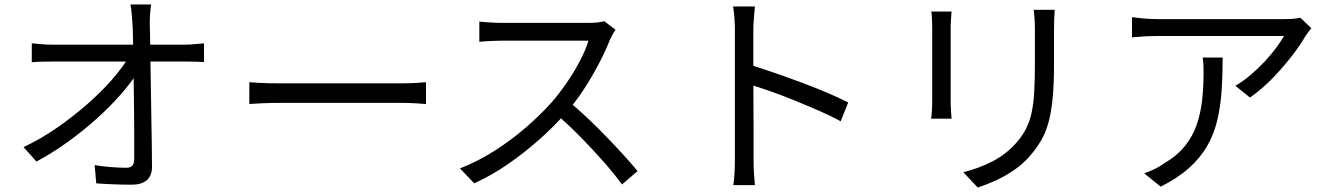

<svg xmlns="http://www.w3.org/2000/svg" viewBox="-20 -803 5990 864"><path d="M660 -783Q657 -763 655.5 -741.5Q654 -720 654 -699Q655 -672 655.5 -626.5Q656 -581 657 -524Q658 -467 659 -404Q660 -341 661 -278Q662 -215 663 -157Q664 -99 664 -52Q664 -13 641 7.5Q618 28 573 28Q535 28 492.5 26.5Q450 25 413 22L406 -60Q442 -54 480.5 -51Q519 -48 547 -48Q568 -48 576 -58Q584 -68 584 -88Q584 -124 584 -175Q584 -226 583.5 -285.5Q583 -345 582 -406Q581 -467 580 -523.5Q579 -580 578.5 -626Q578 -672 576 -699Q574 -728 572 -747.5Q570 -767 567 -783ZM123 -608Q145 -606 168.5 -604Q192 -602 215 -602Q226 -602 261 -602Q296 -602 347 -602Q398 -602 456 -602Q514 -602 572.5 -602Q631 -602 681.5 -602Q732 -602 767 -602Q802 -602 813 -602Q833 -602 858.5 -604.5Q884 -607 898 -608V-524Q881 -525 857.5 -525.5Q834 -526 816 -526Q806 -526 771.5 -526Q737 -526 685.5 -526Q634 -526 575.5 -526Q517 -526 457.5 -526Q398 -526 347 -526Q296 -526 261 -526Q226 -526 217 -526Q192 -526 169 -525.5Q146 -525 123 -523ZM86 -141Q166 -179 238.5 -229.5Q311 -280 373 -334.5Q435 -389 482 -442.5Q529 -496 556 -541L596 -542L597 -474Q569 -430 522 -376.5Q475 -323 414.5 -268.5Q354 -214 284.5 -164Q215 -114 144 -76Z M1102 -433Q1117 -432 1139 -430.5Q1161 -429 1187.5 -428.5Q1214 -428 1241 -428Q1257 -428 1290.5 -428Q1324 -428 1369 -428Q1414 -428 1464.5 -428Q1515 -428 1565.5 -428Q1616 -428 1661.5 -428Q1707 -428 1740 -428Q1773 -428 1789 -428Q1827 -428 1854 -430Q1881 -432 1897 -433V-335Q1882 -336 1852.5 -338Q1823 -340 1790 -340Q1774 -340 1740 -340Q1706 -340 1661.5 -340Q1617 -340 1566 -340Q1515 -340 1464.5 -340Q1414 -340 1369.5 -340Q1325 -340 1291 -340Q1257 -340 1241 -340Q1200 -340 1163 -338.5Q1126 -337 1102 -335Z M2750 -669Q2745 -663 2737.5 -649.5Q2730 -636 2725 -625Q2706 -576 2675 -516.5Q2644 -457 2606 -399Q2568 -341 2526 -294Q2471 -232 2405 -173.5Q2339 -115 2266 -64.5Q2193 -14 2114 22L2050 -45Q2131 -77 2205.5 -124.5Q2280 -172 2345.5 -228.5Q2411 -285 2462 -342Q2496 -381 2529.5 -429.5Q2563 -478 2589.5 -528.5Q2616 -579 2628 -620Q2620 -620 2590 -620Q2560 -620 2519 -620Q2478 -620 2433 -620Q2388 -620 2347 -620Q2306 -620 2276.5 -620Q2247 -620 2238 -620Q2221 -620 2199.5 -619Q2178 -618 2160.5 -617Q2143 -616 2137 -615V-706Q2144 -705 2162.5 -703.5Q2181 -702 2202 -701Q2223 -700 2238 -700Q2249 -700 2278 -700Q2307 -700 2347.5 -700Q2388 -700 2432 -700Q2476 -700 2516.5 -700Q2557 -700 2586 -700Q2615 -700 2624 -700Q2649 -700 2668.5 -702Q2688 -704 2699 -708ZM2539 -347Q2580 -313 2623.5 -272Q2667 -231 2709 -187.5Q2751 -144 2787 -104.5Q2823 -65 2849 -33L2779 27Q2744 -21 2695 -76.5Q2646 -132 2591.5 -187.5Q2537 -243 2482 -290Z M3287 -88Q3287 -102 3287 -144.5Q3287 -187 3287 -245.5Q3287 -304 3287 -368.5Q3287 -433 3287 -494Q3287 -555 3287 -602Q3287 -649 3287 -670Q3287 -691 3285 -721Q3283 -751 3279 -774H3377Q3375 -752 3372.5 -722Q3370 -692 3370 -670Q3370 -631 3370 -576.5Q3370 -522 3370 -460.5Q3370 -399 3370.5 -338.5Q3371 -278 3371 -225.5Q3371 -173 3371 -136.5Q3371 -100 3371 -88Q3371 -72 3371.5 -51Q3372 -30 3374 -8.5Q3376 13 3377 30H3280Q3284 6 3285.5 -27Q3287 -60 3287 -88ZM3353 -512Q3402 -497 3461.5 -476.5Q3521 -456 3583 -433Q3645 -410 3700.5 -386.5Q3756 -363 3797 -342L3763 -257Q3720 -281 3666 -304.5Q3612 -328 3555.5 -351Q3499 -374 3446.5 -392.5Q3394 -411 3353 -423Z M4726 -759Q4725 -740 4724 -718.5Q4723 -697 4723 -672Q4723 -652 4723 -621Q4723 -590 4723 -559.5Q4723 -529 4723 -510Q4723 -420 4716.5 -357Q4710 -294 4697.5 -249.5Q4685 -205 4665 -171Q4645 -137 4618 -105Q4586 -67 4544.5 -38.5Q4503 -10 4460 9.5Q4417 29 4380 41L4315 -28Q4384 -45 4445.5 -76.5Q4507 -108 4554 -161Q4581 -192 4597.5 -224.5Q4614 -257 4622.5 -297Q4631 -337 4634 -390Q4637 -443 4637 -514Q4637 -534 4637 -564Q4637 -594 4637 -624.5Q4637 -655 4637 -672Q4637 -697 4635.5 -718.5Q4634 -740 4632 -759ZM4262 -751Q4261 -737 4259.5 -717Q4258 -697 4258 -679Q4258 -672 4258 -647.5Q4258 -623 4258 -589Q4258 -555 4258 -517Q4258 -479 4258 -443.5Q4258 -408 4258 -382Q4258 -356 4258 -345Q4258 -326 4259.5 -304.5Q4261 -283 4262 -269H4170Q4172 -281 4173.5 -302.5Q4175 -324 4175 -346Q4175 -356 4175 -382.5Q4175 -409 4175 -444Q4175 -479 4175 -517Q4175 -555 4175 -589Q4175 -623 4175 -647.5Q4175 -672 4175 -679Q4175 -692 4174 -714.5Q4173 -737 4171 -751Z M5881 -676Q5875 -669 5867.5 -659Q5860 -649 5854 -640Q5835 -606 5797.5 -556.5Q5760 -507 5711 -455.5Q5662 -404 5605 -364L5539 -417Q5574 -437 5607.5 -465.5Q5641 -494 5670.5 -525.5Q5700 -557 5722.5 -587.5Q5745 -618 5758 -641Q5742 -641 5706.5 -641Q5671 -641 5622.5 -641Q5574 -641 5519 -641Q5464 -641 5410 -641Q5356 -641 5309 -641Q5262 -641 5230 -641Q5198 -641 5188 -641Q5160 -641 5132 -639.5Q5104 -638 5074 -635V-726Q5100 -722 5130 -719.5Q5160 -717 5188 -717Q5198 -717 5231 -717Q5264 -717 5311.5 -717Q5359 -717 5415 -717Q5471 -717 5526.5 -717Q5582 -717 5631 -717Q5680 -717 5714.5 -717Q5749 -717 5762 -717Q5772 -717 5785.5 -717.5Q5799 -718 5812 -720Q5825 -722 5832 -723ZM5482 -544Q5482 -463 5477 -392Q5472 -321 5457 -259Q5442 -197 5411.5 -144.5Q5381 -92 5330 -46.5Q5279 -1 5203 37L5129 -23Q5150 -30 5174 -41.5Q5198 -53 5219 -68Q5278 -103 5313 -147Q5348 -191 5365.5 -242.5Q5383 -294 5389.5 -351.5Q5396 -409 5396 -471Q5396 -490 5395.5 -507Q5395 -524 5392 -544Z"/></svg>

Font: Farlight84_Sys_V01
Style: Regular
Weight: 400
Designer: Ryoko NISHIZUKA  (kana, bopomofo & ideographs); Paul D. Hunt (Latin, Greek & Cyrillic); Sandoll Communications , Soo-you
Foundry: Adobe
Version: Version 2.004;October 29, 2024;FontCreator 14.0.0.2814 64-bi